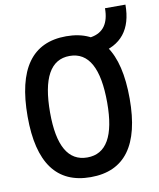

<svg xmlns="http://www.w3.org/2000/svg" viewBox="-89 -877 791 957"><g transform="rotate(-10 306.0 -398.5)"><path d="M293 9.8Q34.7 9.8 34.7 -341.8Q34.7 -703.1 293 -703.1Q551.3 -703.1 551.3 -341.8Q551.3 9.8 293 9.8ZM293 -89.8Q437.5 -89.8 437.5 -341.8Q437.5 -603.5 293 -603.5Q148.4 -603.5 148.4 -341.8Q148.4 -89.8 293 -89.8ZM410.6 -585.9 386.2 -672.4 415.5 -677.2Q462.4 -685.1 485.4 -717.8Q508.3 -750.5 508.3 -807.1H611.8Q611.8 -713.4 568.8 -659.4Q525.9 -605.5 439.9 -590.8Z"/></g></svg>

Font: Cascadia Code Medium
Style: Regular
Weight: 500
Monospace: yes
Designer: Aaron Bell
Foundry: Saja Typeworks
Version: Version 2407.024